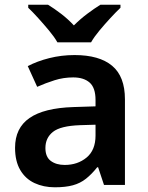

<svg xmlns="http://www.w3.org/2000/svg" viewBox="-20 -786 628 816"><path d="M297 -552Q402 -552 456.5 -506.5Q511 -461 511 -364V0H422L397 -75H393Q370 -46 345.5 -26.5Q321 -7 289.5 1.5Q258 10 213 10Q165 10 126.5 -8Q88 -26 66 -63.5Q44 -101 44 -158Q44 -242 105.5 -284.5Q167 -327 292 -331L386 -334V-361Q386 -413 361 -435Q336 -457 291 -457Q250 -457 212 -445Q174 -433 138 -417L98 -505Q138 -526 189.5 -539Q241 -552 297 -552ZM320 -254Q237 -251 205 -225.5Q173 -200 173 -157Q173 -119 196 -102Q219 -85 255 -85Q310 -85 348 -116.5Q386 -148 386 -210V-256ZM224 -606Q211 -629 188.5 -656Q166 -683 142.5 -709Q119 -735 100 -753V-766H184Q210 -750 239.5 -727.5Q269 -705 294 -678Q321 -705 351 -727.5Q381 -750 407 -766H492V-753Q473 -735 449 -709Q425 -683 402.5 -656Q380 -629 367 -606Z"/></svg>

Font: Noto Sans Thai SemiBold
Style: Regular
Weight: 600
Version: Version 2.001